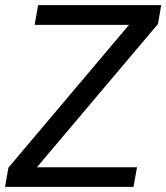

<svg xmlns="http://www.w3.org/2000/svg" viewBox="-30 -731 651 751"><path d="M114.3 -76.7H505.9L492.2 0H-10.3L2.9 -75.2L474.6 -633.8H105.5L119.1 -710.9H600.6L587.9 -637.2Z"/></svg>

Font: RobotoDraft
Style: Italic
Weight: 400
Italic angle: -12°
Version: Version 2.001101; 2014